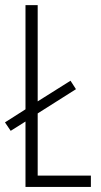

<svg xmlns="http://www.w3.org/2000/svg" viewBox="-21 -734 398 754"><path d="M79.1 0V-256.8L21 -220.2L-1.5 -253.4L79.1 -304.7V-713.9H127V-335.9L255.9 -417L277.3 -383.8L127 -288.6V-44.4H335.9V0Z"/></svg>

Font: Open Sans Condensed Light
Style: Regular
Weight: 300
Width: 3
Designer: Monotype Design Team
Foundry: Monotype Imaging Inc.
Version: Version 3.003; ttfautohint (v1.8.4)